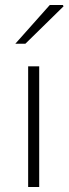

<svg xmlns="http://www.w3.org/2000/svg" viewBox="-20 -744 273 764"><path d="M92 0V-480H136V0ZM41 -570 178 -724H230L233 -719L81 -570Z"/></svg>

Font: Source Sans 3 Light
Style: Regular
Weight: 300
Designer: Paul D. Hunt
Foundry: Adobe
Version: Version 3.052;hotconv 1.1.0;makeotfexe 2.6.0